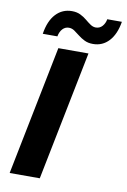

<svg xmlns="http://www.w3.org/2000/svg" viewBox="-98 -965 675 1023"><g transform="rotate(10 239.0 -453.5)"><path d="M29 0 169 -700H332L192 0ZM346 -754Q320 -754 300.5 -763.5Q281 -773 265.5 -785.5Q250 -798 236 -807.5Q222 -817 206 -817Q186 -817 172 -802Q158 -787 153 -761H74Q85 -832 120 -869.5Q155 -907 207 -907Q233 -907 252.5 -897.5Q272 -888 287.5 -875Q303 -862 317 -852.5Q331 -843 346 -843Q367 -843 381 -858.5Q395 -874 399 -897H478Q467 -829 432.5 -791.5Q398 -754 346 -754Z"/></g></svg>

Font: MOST Montserrat
Style: Bold Italic
Weight: 700
Italic angle: -11.3°
Designer: Julieta Ulanovsky
Foundry: Julieta Ulanovsky
Version: Version 8.000;March 11, 2024;FontCreator 15.0.0.2926 64-bit